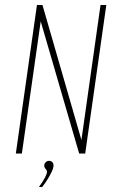

<svg xmlns="http://www.w3.org/2000/svg" viewBox="-20 -611 473 764"><path d="M43 0 127 -591H149L304 -54L380 -591H403L319 0H295L142 -526L67 0ZM135 133Q151 111 159 95.5Q167 80 167 73Q167 68 164.5 65Q162 62 159 58Q156 54 156 47Q156 41 161.5 35Q167 29 175 29Q183 29 188 34Q193 39 193 47Q193 57 186 72Q179 87 169 103Q159 119 148 133Z"/></svg>

Font: Alumni Sans Thin Thin
Style: Italic
Weight: 250
Italic angle: -8°
Version: Version 1.016